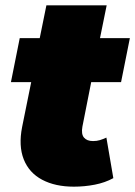

<svg xmlns="http://www.w3.org/2000/svg" viewBox="-20 -690 507 720"><path d="M257 10Q187 10 138 -16Q89 -42 69 -92.5Q49 -143 63 -214L97 -382H21L54 -547H129L154 -670H380L355 -547H467L434 -382H322L289 -215Q284 -187 295 -174Q306 -161 329 -161Q343 -161 354.5 -164.5Q366 -168 379 -174L405 -22Q374 -5 335.5 2.5Q297 10 257 10Z"/></svg>

Font: Montserrat Black
Style: Italic
Weight: 900
Italic angle: -11.3°
Designer: Julieta Ulanovsky
Foundry: Julieta Ulanovsky
Version: Version 9.000; ttfautohint (v1.8.4.7-5d5b)